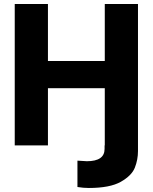

<svg xmlns="http://www.w3.org/2000/svg" viewBox="-20 -727 764 960"><path d="M503.9 0V-286.1H219.7V0H53.7V-707H219.7V-421.9H503.9V-707H669.9V28.3Q669.9 71.3 654.3 111.1Q638.7 150.9 584.2 181.9Q529.8 212.9 423.8 212.9Q396.5 212.9 367.2 208V76.2Q402.3 79.1 414.1 79.1Q502.9 79.1 502.9 17.6V0Z"/></svg>

Font: Pretendard Std ExtraBold
Style: Regular
Weight: 800
Designer: Base glyphs from Inter by Rasmus Andersson; Hangeul glyphs from Noto Sans CJK(Source Han Sans) by Jang Soo-young and Kan
Foundry: Kil Hyung-jin
Version: Version 1.309